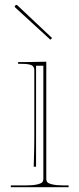

<svg xmlns="http://www.w3.org/2000/svg" viewBox="-20 -778 330 798"><path d="M196.3 -620.1 189.5 -612.8 43 -747.1Q39.1 -751 43.9 -755.4Q48.3 -759.8 52.7 -755.4ZM24.9 0V-7.3H85Q117.2 -7.3 134.5 -11.5Q151.9 -15.6 156 -21Q160.2 -26.4 160.2 -35.2V-504.9H129.9V-85H120.1Q122.6 -165 122.6 -200.2V-487.3Q122.6 -501.5 110.6 -507.1Q98.6 -512.7 69.8 -512.7H55.2V-520H89.8Q147.5 -520.5 172.4 -521.5V-35.2Q172.4 -26.4 176.5 -21Q180.7 -15.6 198 -11.5Q215.3 -7.3 247.6 -7.3H265.1V0Z"/></svg>

Font: ZnikomitNo25
Style: Regular
Weight: 100
Designer: gluk
Foundry: gluk
Version: Version 0.56